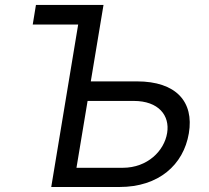

<svg xmlns="http://www.w3.org/2000/svg" viewBox="-20 -747 835 767"><path d="M110.8 -649.1H292.3L184.7 0H457.4C613.6 0 713.1 -88.1 734.4 -214.5C755.7 -340.9 683.2 -421.9 527 -421.9H342.7L393.5 -727.3H123.6ZM285.5 -76.7 329.9 -343.8H514.2C613.6 -343.8 659.1 -285.5 647.7 -215.9C636.4 -144.9 569.6 -76.7 470.2 -76.7Z"/></svg>

Font: Magic Ui Pro
Style: Italic
Weight: 400
Italic angle: -9.39999°
Designer: Stefan Endress, Andreas Faust
Version: Version 1.000;FEAKit 1.0